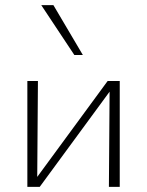

<svg xmlns="http://www.w3.org/2000/svg" viewBox="-20 -724 569 744"><path d="M402 0 405 -410H444V0ZM86 0V-410H127L124 0ZM110 0V-19L397 -410H421V-391L134 0ZM268 -511 140 -704H187L301 -511Z"/></svg>

Font: Ysabeau Infant ExtraLight
Style: Regular
Weight: 250
Designer: Christian Thalmann (Catharsis Fonts)
Version: Version 2.001;gftools[0.9.30]; featfreeze: ss01,ss02,lnum